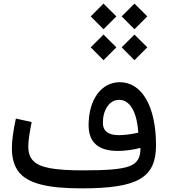

<svg xmlns="http://www.w3.org/2000/svg" viewBox="-20 -1037 928 1057"><path d="M720.2 -876 791 -946.8 720.2 -1017.1 649.9 -946.8ZM549.8 -876 620.6 -946.8 549.8 -1017.1 479.5 -946.8ZM549.8 -705.6 620.6 -776.4 549.8 -846.7 479.5 -776.4ZM720.2 -705.6 791 -776.4 720.2 -846.7 649.9 -776.4ZM753.4 -222.7C753.4 -171.4 738.8 -140.1 693.8 -122.6C648.9 -105 568.4 -99.1 437 -99.1C360.4 -99.1 300.3 -103 256.8 -110.8C168.9 -126.5 135.7 -163.1 135.7 -231.4C135.7 -259.8 142.1 -304.2 154.3 -365.2L67.4 -384.3C53.2 -319.3 45.4 -263.2 45.4 -220.7C45.4 -166.5 58.1 -123 83 -90.8C133.3 -26.4 243.2 0 429.2 0C740.2 0 838.9 -58.6 838.9 -238.3C838.9 -449.7 761.7 -584.5 639.6 -584.5C537.6 -584.5 467.8 -488.8 467.8 -347.7C467.8 -253.4 521.5 -206.1 628.4 -206.1C665 -206.1 709 -211.4 753.4 -222.7ZM741.2 -306.6C700.2 -297.4 664.6 -293 634.3 -293C575.7 -293 546.4 -315.4 546.4 -360.4C546.4 -397 554.7 -427.7 571.8 -451.7C588.4 -475.6 609.9 -487.3 636.2 -487.3C695.3 -487.3 733.9 -421.4 741.2 -306.6Z"/></svg>

Font: Estedad Medium
Style: Regular
Weight: 500
Designer: Amin Abedi
Version: Version 7.3